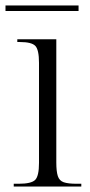

<svg xmlns="http://www.w3.org/2000/svg" viewBox="-26 -679 326 699"><path d="M24 0V-10H42Q88 -10 102 -24Q116 -38 116 -86V-450Q116 -498 102.5 -512Q89 -526 47 -526H37V-536H179V-87Q179 -55 184.5 -38Q190 -21 206 -15.5Q222 -10 253 -10H270V0ZM-6 -639V-659H260V-639Z"/></svg>

Font: Noto Serif Display SemiCondensed Light
Style: Regular
Weight: 300
Width: 4
Designer: Monotype Design Team
Foundry: Monotype Imaging Inc.
Version: Version 2.009